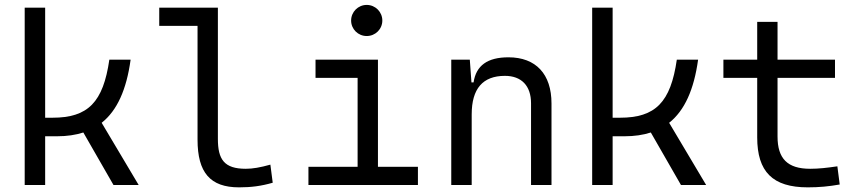

<svg xmlns="http://www.w3.org/2000/svg" viewBox="-20 -764 3556 793"><path d="M82 0H166.5V-201.2H216.3C256.3 -201.2 292.5 -206.5 324.2 -216.8L448.7 0H552.7L399.9 -256.8C463.9 -307.6 502.4 -393.6 519.5 -517.6H431.6C406.2 -341.8 343.8 -277.8 196.8 -277.8H166.5V-732.4H82Z M967.3 9.8C1017.6 9.8 1059.1 4.4 1106.4 -9.3L1096.7 -84C1054.7 -72.3 1023.9 -66.9 995.1 -66.9C905.8 -66.9 879.9 -105.5 879.9 -190.4V-732.4H637.7V-657.2H795.9V-187C795.9 -51.3 848.1 9.8 967.3 9.8Z M1253.9 0H1706.1V-75.2H1541V-517.6H1283.2V-442.4H1457V-75.2H1253.9ZM1494.6 -615.2C1530.3 -615.2 1559.1 -643.6 1559.1 -679.2C1559.1 -714.8 1530.3 -743.7 1494.6 -743.7C1459 -743.7 1430.2 -714.8 1430.2 -679.2C1430.2 -643.6 1459 -615.2 1494.6 -615.2Z M2173.3 0H2257.8V-336.9C2257.8 -458 2193.4 -527.3 2080.1 -527.3C1993.2 -527.3 1946.3 -493.2 1936 -423.8H1927.2L1920.4 -517.6H1843.8V0H1928.2V-291.5C1928.2 -397.9 1974.1 -450.7 2065.4 -450.7C2133.8 -450.7 2173.3 -409.7 2173.3 -337.4Z M2425.8 0H2510.3V-201.2H2560.1C2600.1 -201.2 2636.2 -206.5 2668 -216.8L2792.5 0H2896.5L2743.7 -256.8C2807.6 -307.6 2846.2 -393.6 2863.3 -517.6H2775.4C2750 -341.8 2687.5 -277.8 2540.5 -277.8H2510.3V-732.4H2425.8Z M3316.4 9.8C3363.8 9.8 3403.8 5.9 3448.2 -2L3438.5 -77.1C3396 -70.8 3361.3 -66.9 3326.2 -66.9C3232.4 -66.9 3191.4 -108.9 3191.4 -200.2V-442.4H3428.7V-517.6H3191.4V-673.8H3107.4V-517.6H2967.8V-442.4H3107.4V-196.8C3107.4 -54.7 3170.9 9.8 3316.4 9.8Z"/></svg>

Font: Cascadia Code SemiLight
Style: Regular
Weight: 350
Monospace: yes
Designer: Aaron Bell
Foundry: Saja Typeworks
Version: Version 2404.023